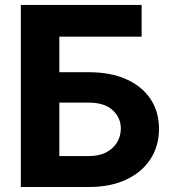

<svg xmlns="http://www.w3.org/2000/svg" viewBox="-20 -747 691 767"><path d="M63.2 0V-727.3H545.8V-600.5H217V-458.5H335.2Q421.5 -458.5 484.2 -430.6Q546.9 -402.7 581 -351.9Q615.1 -301.1 615.1 -232.2Q615.1 -163.7 581 -111.3Q546.9 -58.9 484.2 -29.5Q421.5 0 335.2 0ZM217 -123.6H335.2Q376.4 -123.6 404.8 -138.7Q433.2 -153.8 448 -178.8Q462.7 -203.8 462.7 -233.7Q462.7 -277 429.9 -307Q397 -337 335.2 -337H217Z"/></svg>

Font: InterMG
Style: Bold
Weight: 700
Designer: Rasmus Andersson
Foundry: rsms
Version: Version 3.019;December 26, 2023;FontCreator 15.0.0.2955 64-b